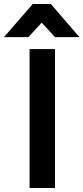

<svg xmlns="http://www.w3.org/2000/svg" viewBox="-84 -947 420 967"><path d="M81 -927H172L316 -760H193L126 -833L59 -760H-64ZM65 -700H193V0H65Z"/></svg>

Font: Haskoy Bold
Style: Regular
Weight: 700
Designer: Ertekin Erdin
Foundry: Ertekin Erdin
Version: Version 1.500; ttfautohint (v1.8.3)